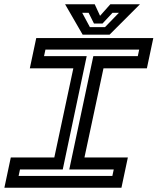

<svg xmlns="http://www.w3.org/2000/svg" viewBox="-30 -878 736 898"><path d="M-9.5 0 20.5 -141.5H224L313 -558.5H109.5L139.5 -700H687L657 -558.5H454L365 -141.5H568L538 0ZM57 -55H495.5L502 -85.5H294L406.5 -615.5H614.5L621 -646H182.5L176 -615.5H375.5L263.5 -85.5H63.5ZM356.5 -716 274.5 -858H413L438 -804L486 -858H624.5L482.5 -716ZM390.5 -751H461L526 -818H496L449.5 -768H409.5L384.5 -818H354.5Z"/></svg>

Font: Tourney Expanded SemiBold
Style: Italic
Weight: 600
Width: 7
Italic angle: -12°
Designer: Tyler Finck
Foundry: Etcetera Type Co
Version: Version 1.010; ttfautohint (v1.8.3)